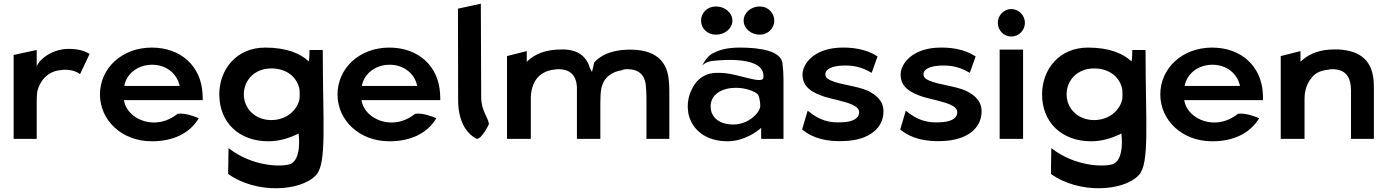

<svg xmlns="http://www.w3.org/2000/svg" viewBox="-20 -753 7517 1041"><path d="M466 -461C452 -467 424 -488 353 -488C268 -488 199 -438 179 -394V-482L54 -455V0H179V-201C179 -220 180 -239 182 -257C195 -310 235 -368 312 -373C317 -374 323 -375 329 -375C383 -375 405 -357 414 -351Z M652 -210H1079C1079 -222 1079 -234 1078 -246C1070 -395 960 -495 803 -495C640 -495 522 -382 522 -241C522 -101 640 13 803 13C918 13 1008 -29 1058 -112C1036 -121 984 -142 943 -136C899 -101 852 -87 806 -89C726 -93 661 -146 652 -210ZM954 -287H654C664 -349 723 -402 805 -402C882 -402 941 -353 954 -287Z M1451 -102C1361 -102 1302 -167 1302 -241C1302 -319 1361 -382 1451 -382C1534 -382 1592 -335 1604 -267C1604 -257 1605 -247 1605 -237C1605 -230 1604 -223 1604 -216C1591 -153 1531 -102 1451 -102ZM1694 196C1753 132 1730 -89 1730 -482H1658C1658 -470 1658 -435 1654 -420C1610 -462 1535 -495 1418 -495C1261 -495 1169 -376 1169 -241C1169 -90 1275 13 1435 13C1497 13 1550 -5 1599 -29C1599 -29 1619 113 1552 137C1506 153 1348 151 1219 50L1217 190C1371 301 1613 284 1694 196Z M1940 -210H2367C2367 -222 2367 -234 2366 -246C2358 -395 2248 -495 2091 -495C1928 -495 1810 -382 1810 -241C1810 -101 1928 13 2091 13C2206 13 2296 -29 2346 -112C2324 -121 2272 -142 2231 -136C2187 -101 2140 -87 2094 -89C2014 -93 1949 -146 1940 -210ZM2242 -287H1942C1952 -349 2011 -402 2093 -402C2170 -402 2229 -353 2242 -287Z M2565 0C2593 0 2633 -81 2631 -82C2625 -118 2589 -156 2589 -224L2587 -733L2463 -706L2464 -210C2464 -108 2500 -33 2565 0Z M2836 -418V-476L2729 -449V0H2858V-229C2861 -280 2877 -316 2902 -340C2923 -359 2951 -373 2989 -376C2994 -377 2999 -378 3005 -378C3072 -378 3103 -345 3108 -284V0H3235V-195C3235 -224 3236 -251 3241 -277C3249 -308 3263 -330 3284 -345C3301 -358 3323 -368 3351 -372C3359 -376 3369 -378 3381 -378C3442 -378 3474 -348 3481 -296C3483 -274 3485 -249 3485 -222V0H3609V-260C3609 -281 3608 -300 3606 -319C3595 -439 3513 -495 3354 -482C3286 -474 3240 -455 3202 -415C3198 -399 3194 -382 3190 -364H3189C3185 -371 3181 -378 3178 -385C3159 -449 3112 -485 3028 -485C2935 -485 2878 -459 2836 -418Z M3781 -641C3781 -599 3815 -565 3862 -565C3910 -565 3951 -599 3951 -641C3951 -684 3910 -718 3862 -718C3815 -718 3781 -684 3781 -641ZM4012 -641C4012 -599 4051 -565 4100 -565C4143 -565 4178 -599 4178 -641C4178 -684 4143 -718 4100 -718C4051 -718 4012 -684 4012 -641ZM3852 -467C3823 -457 3802 -425 3787 -398C3803 -412 3817 -420 3846 -423C3886 -427 4132 -453 4119 -332C4115 -294 3988 -351 3903 -357C3873 -359 3851 -359 3826 -353C3768 -337 3738 -293 3720 -243C3709 -211 3706 -176 3712 -139C3731 -48 3808 13 3925 13C4012 13 4085 -39 4107 -60V0H4228V-320C4228 -353 4226 -383 4222 -413C4211 -477 4102 -495 3992 -495C3926 -495 3884 -484 3852 -467ZM3956 -78C3882 -78 3833 -115 3833 -176C3833 -243 3896 -277 3971 -277C4026 -277 4079 -255 4091 -239C4098 -221 4102 -200 4102 -179C4102 -144 4040 -78 3956 -78Z M4329 -51C4390 0 4469 15 4553 12C4697 8 4770 -62 4770 -148C4771 -205 4732 -238 4685 -261C4626 -287 4539 -293 4486 -316C4468 -324 4455 -333 4455 -350C4455 -379 4492 -394 4540 -397C4601 -401 4651 -391 4706 -358L4738 -447C4676 -488 4595 -499 4521 -494C4401 -485 4334 -417 4331 -350C4331 -278 4387 -250 4452 -228C4503 -213 4564 -203 4604 -184C4622 -175 4638 -164 4638 -144C4638 -109 4600 -92 4546 -90C4478 -86 4424 -99 4359 -153Z M4861 -51C4922 0 5001 15 5085 12C5229 8 5302 -62 5302 -148C5303 -205 5264 -238 5217 -261C5158 -287 5071 -293 5018 -316C5000 -324 4987 -333 4987 -350C4987 -379 5024 -394 5072 -397C5133 -401 5183 -391 5238 -358L5270 -447C5208 -488 5127 -499 5053 -494C4933 -485 4866 -417 4863 -350C4863 -278 4919 -250 4984 -228C5035 -213 5096 -203 5136 -184C5154 -175 5170 -164 5170 -144C5170 -109 5132 -92 5078 -90C5010 -86 4956 -99 4891 -153Z M5390 -629C5390 -588 5423 -555 5463 -555C5503 -555 5537 -588 5537 -629C5537 -670 5503 -704 5463 -704C5423 -704 5390 -670 5390 -629ZM5527 0V-484H5400V0Z M5912 -102C5822 -102 5763 -167 5763 -241C5763 -319 5822 -382 5912 -382C5995 -382 6053 -335 6065 -267C6065 -257 6066 -247 6066 -237C6066 -230 6065 -223 6065 -216C6052 -153 5992 -102 5912 -102ZM6155 196C6214 132 6191 -89 6191 -482H6119C6119 -470 6119 -435 6115 -420C6071 -462 5996 -495 5879 -495C5722 -495 5630 -376 5630 -241C5630 -90 5736 13 5896 13C5958 13 6011 -5 6060 -29C6060 -29 6080 113 6013 137C5967 153 5809 151 5680 50L5678 190C5832 301 6074 284 6155 196Z M6401 -210H6828C6828 -222 6828 -234 6827 -246C6819 -395 6709 -495 6552 -495C6389 -495 6271 -382 6271 -241C6271 -101 6389 13 6552 13C6667 13 6757 -29 6807 -112C6785 -121 6733 -142 6692 -136C6648 -101 6601 -87 6555 -89C6475 -93 6410 -146 6401 -210ZM6703 -287H6403C6413 -349 6472 -402 6554 -402C6631 -402 6690 -353 6703 -287Z M7429 0V-270C7429 -283 7429 -295 7428 -308C7422 -418 7362 -479 7234 -485C7219 -485 7203 -485 7188 -484C7116 -479 7065 -452 7031 -418V-476L6924 -449V0H7053V-216C7053 -264 7067 -301 7089 -328C7107 -355 7138 -371 7182 -375C7188 -377 7194 -378 7201 -378C7275 -378 7305 -338 7305 -260V0Z"/></svg>

Font: Bluebird
Style: Ext
Weight: 400
Designer: Jasper
Foundry: Cannot Into Space Fonts
Version: Version 0.98